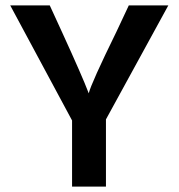

<svg xmlns="http://www.w3.org/2000/svg" viewBox="-20 -694 664 714"><path d="M606 -674 374 -250V0H248V-246L18 -674H165L210 -576Q249 -491 274 -433.5Q299 -376 304 -362L310 -347Q319 -384 413 -576L459 -674Z"/></svg>

Font: Hind Semibold
Style: Regular
Weight: 600
Designer: Manushi Parikh, Satya Rajpurohit
Foundry: Indian Type Foundry
Version: Version 1.201;PS 1.0;hotconv 1.0.78;makeotf.lib2.5.61930; tt